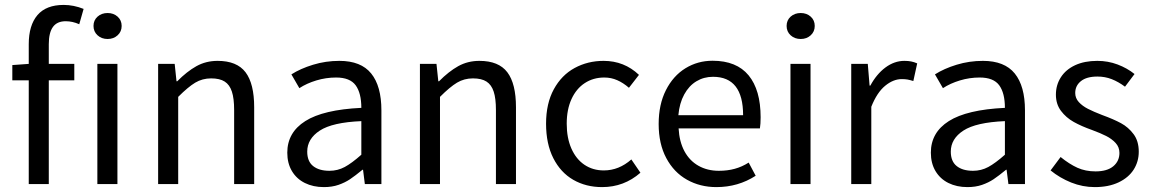

<svg xmlns="http://www.w3.org/2000/svg" viewBox="-20 -744 4654 776"><path d="M245.6 -658.2Q210.9 -658.2 194.1 -635.3Q177.2 -612.3 177.2 -565.4V-485.8H280.3V-419.4H177.2V0H96.2V-419.4H29.8V-481L96.2 -485.8V-565.4Q96.2 -641.6 131.3 -682.9Q166.5 -724.1 237.3 -724.1Q277.8 -724.1 317.9 -708L300.3 -646Q272.9 -658.2 245.6 -658.2Z M415 -691.4Q439 -691.4 455.3 -676.8Q471.7 -662.1 471.7 -639.2Q471.7 -616.2 455.3 -601.3Q439 -586.4 415 -586.4Q390.6 -586.4 374.3 -601.3Q357.9 -616.2 357.9 -639.2Q357.9 -662.1 374.3 -676.8Q390.6 -691.4 415 -691.4ZM454.6 -485.8V0H373.5V-485.8Z M686 -485.8 693.4 -415.5H696.3Q735.4 -455.1 773.9 -476.6Q812.5 -498 859.4 -498Q937.5 -498 972.4 -451.9Q1007.3 -405.8 1007.3 -310.5V0H926.3V-299.3Q926.3 -346.2 917.2 -373.8Q908.2 -401.4 888.2 -414.3Q868.2 -427.2 833.5 -427.2Q797.9 -427.2 769 -409.9Q740.2 -392.6 700.2 -352.5V0H619.1V-485.8Z M1338.4 -430.7Q1297.4 -430.7 1258.5 -418.9Q1219.7 -407.2 1189.9 -387.7L1157.7 -443.4Q1194.3 -466.8 1245.4 -482.4Q1296.4 -498 1351.6 -498Q1439 -498 1480.2 -447Q1521.5 -396 1521.5 -297.9V0H1454.6L1447.3 -58.1H1445.3Q1415 -33.2 1394.5 -19.5Q1374 -5.9 1347.9 3.2Q1321.8 12.2 1289.1 12.2Q1245.6 12.2 1212.2 -4.4Q1178.7 -21 1159.9 -52.5Q1141.1 -84 1141.1 -127Q1141.1 -208.5 1213.9 -254.6Q1286.6 -300.8 1440.4 -308.1Q1440.4 -367.7 1417.5 -399.2Q1394.5 -430.7 1338.4 -430.7ZM1440.4 -118.7V-254.4Q1323.7 -249.5 1272.7 -216.3Q1221.7 -183.1 1221.7 -131.3Q1221.7 -91.8 1245.6 -72.8Q1269.5 -53.7 1311.5 -53.7Q1344.7 -53.7 1373.3 -69.1Q1401.9 -84.5 1440.4 -118.7Z M1744.1 -485.8 1751.5 -415.5H1754.4Q1793.5 -455.1 1832 -476.6Q1870.6 -498 1917.5 -498Q1995.6 -498 2030.5 -451.9Q2065.4 -405.8 2065.4 -310.5V0H1984.4V-299.3Q1984.4 -346.2 1975.3 -373.8Q1966.3 -401.4 1946.3 -414.3Q1926.3 -427.2 1891.6 -427.2Q1856 -427.2 1827.1 -409.9Q1798.3 -392.6 1758.3 -352.5V0H1677.2V-485.8Z M2562.5 -441.4 2522 -389.2Q2499 -409.2 2474.6 -419.9Q2450.2 -430.7 2422.4 -430.7Q2377.9 -430.7 2343.5 -408.2Q2309.1 -385.7 2289.8 -343.5Q2270.5 -301.3 2270.5 -244.1Q2270.5 -186.5 2289.3 -143.8Q2308.1 -101.1 2342 -78.1Q2376 -55.2 2420.4 -55.2Q2481.4 -55.2 2531.7 -99.6L2568.4 -45.9Q2502 12.2 2413.6 12.2Q2348.1 12.2 2296.9 -17.3Q2245.6 -46.9 2216.3 -104.7Q2187 -162.6 2187 -244.1Q2187 -325.7 2218.3 -383.1Q2249.5 -440.4 2302.5 -469.2Q2355.5 -498 2419.4 -498Q2502.9 -498 2562.5 -441.4Z M3054.2 -270Q3054.2 -242.7 3051.3 -225.1H2722.7Q2725.6 -171.4 2746.3 -132.8Q2767.1 -94.2 2803 -74Q2838.9 -53.7 2885.3 -53.7Q2920.4 -53.7 2949.7 -61.8Q2979 -69.8 3005.9 -86.9L3034.2 -33.7Q2963.4 12.2 2875.5 12.2Q2809.6 12.2 2756.6 -17.6Q2703.6 -47.4 2672.9 -105Q2642.1 -162.6 2642.1 -242.7Q2642.1 -321.8 2671.4 -379.6Q2700.7 -437.5 2750.2 -468Q2799.8 -498.5 2859.9 -498.5Q2957 -498.5 3005.6 -439.5Q3054.2 -380.4 3054.2 -270ZM2861.8 -433.6Q2824.7 -433.6 2794.7 -415.5Q2764.6 -397.5 2745.4 -362.3Q2726.1 -327.1 2721.7 -278.3H2983.4Q2983.4 -433.6 2861.8 -433.6Z M3216.3 -691.4Q3240.2 -691.4 3256.6 -676.8Q3272.9 -662.1 3272.9 -639.2Q3272.9 -616.2 3256.6 -601.3Q3240.2 -586.4 3216.3 -586.4Q3191.9 -586.4 3175.5 -601.3Q3159.2 -616.2 3159.2 -639.2Q3159.2 -662.1 3175.5 -676.8Q3191.9 -691.4 3216.3 -691.4ZM3255.9 -485.8V0H3174.8V-485.8Z M3487.3 -485.8 3494.6 -397.9H3497.6Q3522.5 -444.3 3558.6 -471.2Q3594.7 -498 3635.3 -498Q3650.9 -498 3662.8 -495.6Q3674.8 -493.2 3687 -487.8L3671.4 -416.5Q3657.2 -420.9 3647.7 -422.6Q3638.2 -424.3 3624.5 -424.3Q3590.3 -424.3 3557.4 -397.2Q3524.4 -370.1 3501.5 -312.5V0H3420.4V-485.8Z M3939.5 -430.7Q3898.4 -430.7 3859.6 -418.9Q3820.8 -407.2 3791 -387.7L3758.8 -443.4Q3795.4 -466.8 3846.4 -482.4Q3897.5 -498 3952.6 -498Q4040 -498 4081.3 -447Q4122.6 -396 4122.6 -297.9V0H4055.7L4048.3 -58.1H4046.4Q4016.1 -33.2 3995.6 -19.5Q3975.1 -5.9 3949 3.2Q3922.9 12.2 3890.1 12.2Q3846.7 12.2 3813.2 -4.4Q3779.8 -21 3761 -52.5Q3742.2 -84 3742.2 -127Q3742.2 -208.5 3814.9 -254.6Q3887.7 -300.8 4041.5 -308.1Q4041.5 -367.7 4018.6 -399.2Q3995.6 -430.7 3939.5 -430.7ZM4041.5 -118.7V-254.4Q3924.8 -249.5 3873.8 -216.3Q3822.8 -183.1 3822.8 -131.3Q3822.8 -91.8 3846.7 -72.8Q3870.6 -53.7 3912.6 -53.7Q3945.8 -53.7 3974.4 -69.1Q4002.9 -84.5 4041.5 -118.7Z M4407.7 -51.3Q4454.6 -51.3 4479.5 -72Q4504.4 -92.8 4504.4 -126Q4504.4 -149.4 4488.8 -166.3Q4473.1 -183.1 4450.9 -194.3Q4428.7 -205.6 4393.1 -218.8Q4350.6 -233.9 4319.6 -251.2Q4288.6 -268.6 4268.1 -295.9Q4247.6 -323.2 4247.6 -361.3Q4247.6 -400.4 4267.6 -431.6Q4287.6 -462.9 4325.4 -480.5Q4363.3 -498 4415 -498Q4458 -498 4496.8 -483.4Q4535.6 -468.8 4565.4 -444.8L4526.9 -393.6Q4500 -413.6 4473.1 -424.1Q4446.3 -434.6 4415.5 -434.6Q4371.6 -434.6 4348.6 -416Q4325.7 -397.5 4325.7 -368.2Q4325.7 -347.2 4340.3 -331.3Q4355 -315.4 4377.4 -304Q4399.9 -292.5 4434.1 -279.3Q4481 -262.2 4510.7 -246.1Q4540.5 -230 4561.5 -201.9Q4582.5 -173.8 4582.5 -130.9Q4582.5 -90.8 4561.8 -58.3Q4541 -25.9 4500.7 -6.8Q4460.4 12.2 4404.8 12.2Q4355.5 12.2 4309.3 -6.3Q4263.2 -24.9 4226.1 -55.2L4266.6 -109.4Q4302.2 -80.6 4334.7 -65.9Q4367.2 -51.3 4407.7 -51.3Z"/></svg>

Font: Varta
Style: Regular
Weight: 400
Designer: Joana Correia, Viktoriya Grabowska, Eben Sorkin
Foundry: Sorkin Type
Version: Version 1.002; ttfautohint (v1.3) -l 8 -r 24 -G 200 -x 12 -H